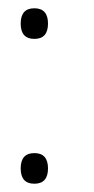

<svg xmlns="http://www.w3.org/2000/svg" viewBox="-20 -439 228 464"><path d="M63 5Q30 5 30 -32Q30 -69 63 -69Q96 -69 96 -32Q96 5 63 5ZM63 -345Q30 -345 30 -382Q30 -419 63 -419Q96 -419 96 -382Q96 -345 63 -345Z"/></svg>

Font: Khand Light
Style: Regular
Weight: 300
Designer: Devanagari: Sanchit Sawaria, Jyotish Sonowal; Latin: Satya Rajpurohit
Foundry: Indian Type Foundry
Version: Version 1.101;PS 1.0;hotconv 1.0.78;makeotf.lib2.5.61930; tt